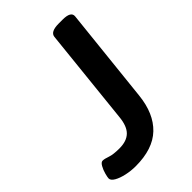

<svg xmlns="http://www.w3.org/2000/svg" viewBox="-222 -786 876 876"><g transform="rotate(-45 216.0 -347.5)"><path d="M118 7Q88 7 58.5 0.5Q29 -6 10 -17Q-9 -28 -9 -41Q-9 -48 -4 -67Q1 -86 10 -102Q19 -118 29 -118Q41 -118 62 -110.5Q83 -103 123 -103Q170 -103 194.5 -127Q219 -151 224 -205L273 -673Q276 -702 330 -702H355Q409 -702 406 -672L357 -210Q346 -105 287.5 -49Q229 7 118 7Z"/></g></svg>

Font: Asap Semi Expanded Semi Expanded SemiBold
Style: Italic
Weight: 600
Width: 6
Italic angle: -6°
Designer: Pablo Cosgaya
Foundry: Omnibus-Type
Version: Version 3.001; ttfautohint (v1.8.4.7-5d5b)